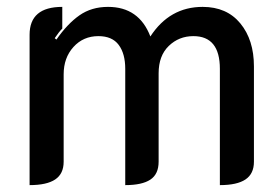

<svg xmlns="http://www.w3.org/2000/svg" viewBox="-20 -529 815 558"><path d="M66 -428Q66 -509 161 -509V-446Q151 -436 139 -418L144 -414Q176 -460 211 -484.5Q246 -509 294 -509Q384 -509 417 -423Q473 -509 569 -509Q639 -509 678.5 -461Q718 -413 718 -336V-59Q718 -24 693.5 -7.5Q669 9 619 9V-329Q619 -424 542 -424Q500 -424 470.5 -395.5Q441 -367 441 -316V-59Q441 -23 417 -7Q393 9 344 9V-329Q344 -373 325 -398.5Q306 -424 266 -424Q222 -424 193.5 -392.5Q165 -361 165 -313V-59Q165 -24 140.5 -7.5Q116 9 66 9Z"/></svg>

Font: K2D Medium
Style: Regular
Weight: 500
Designer: Katatrad Aksorn Co.,Ltd.
Foundry: Cadson Demak Co.,Ltd.
Version: Version 1.000; ttfautohint (v1.6)